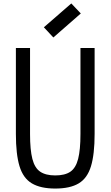

<svg xmlns="http://www.w3.org/2000/svg" viewBox="-20 -1078 640 1112"><path d="M300 14Q215 14 164.5 -16Q114 -46 93 -115.5Q72 -185 72 -302V-800H154V-302Q154 -210 167.5 -157.5Q181 -105 213 -83.5Q245 -62 300 -62Q356 -62 387.5 -83.5Q419 -105 432.5 -157.5Q446 -210 446 -302V-800H528V-302Q528 -185 507 -115.5Q486 -46 436 -16Q386 14 300 14ZM289 -861 234 -920 393 -1058 448 -1000Z"/></svg>

Font: Victor Mono Thin Medium
Style: Regular
Weight: 500
Monospace: yes
Version: Version 1.561;gftools[0.9.30]